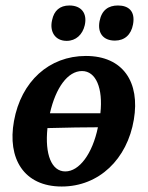

<svg xmlns="http://www.w3.org/2000/svg" viewBox="-20 -671 538 700"><path d="M223 -522C257 -522 281 -545 289 -579C299 -623 276 -651 233 -651C198 -651 177 -632 170 -598C160 -557 180 -522 223 -522ZM399 -523C434 -523 458 -544 465 -582C474 -631 448 -651 410 -651C376 -651 351 -635 343 -594C335 -552 355 -523 399 -523ZM293 -467C159 -467 57 -374 31 -230C6 -93 67 9 205 9C341 9 444 -91 468 -235C491 -371 429 -467 293 -467ZM279 -412C330 -412 356 -349 346 -258H162C183 -351 227 -412 279 -412ZM218 -46C168 -46 143 -108 153 -204C226 -206 291 -207 337 -207C317 -110 269 -46 218 -46Z"/></svg>

Font: Vollkorn Semibold
Style: Italic
Weight: 600
Italic angle: -11°
Designer: Friedrich Althausen
Foundry: Friedrich Althausen
Version: Version 4.015;PS 004.015;hotconv 1.0.88;makeotf.lib2.5.64775